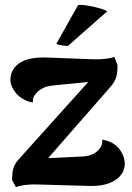

<svg xmlns="http://www.w3.org/2000/svg" viewBox="-20 -763 546 794"><path d="M423 -716 261 -573Q224 -575 213 -582L303 -742Q325 -745 369.5 -734.5Q414 -724 423 -716ZM436 -176Q466 -162 481 -136Q496 -110 496 -87Q496 -45 458 -19Q420 7 353 6L138 0Q79 -2 46 11L30 -18Q30 -50 36 -69Q42 -88 60 -107L345 -424L194 -409Q159 -405 135 -383Q113 -362 116 -339Q94 -343 82 -350Q54 -364 38.5 -388Q23 -412 23 -432Q23 -476 60.5 -502Q98 -528 176 -525L362 -518Q421 -516 453 -528L466 -493Q466 -462 460.5 -443.5Q455 -425 437 -404L179 -109L324 -116Q368 -119 390 -146Q405 -162 403 -186Q422 -182 436 -176Z"/></svg>

Font: Arima Koshi Bold
Style: Regular
Weight: 700
Designer: Joana Correia and Natanael Gama
Foundry: NDISCOVER
Version: Version 1.019;PS 001.019;hotconv 1.0.88;makeotf.lib2.5.64775